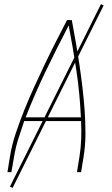

<svg xmlns="http://www.w3.org/2000/svg" viewBox="-20 -832 540 928"><path d="M16 0 28 -74Q37 -131 56 -187.5Q75 -244 97 -299Q119 -354 144 -409Q169 -464 195 -518.5Q221 -573 248.5 -627Q276 -681 304 -735H327Q337 -681 346.5 -627Q356 -573 364 -518.5Q372 -464 378.5 -409.5Q385 -355 389 -299Q393 -243 393 -186.5Q393 -130 384 -74L372 0H352L364 -74Q371 -117 372.5 -160.5Q374 -204 372 -247H97Q82 -204 68.5 -161Q55 -118 48 -74L35 0ZM371 -265Q366 -378 349.5 -489Q333 -600 312 -709Q255 -600 201.5 -489Q148 -378 104 -265ZM41 76 28 70 468 -812 481 -806Z"/></svg>

Font: Iosevka Curly Thin Oblique
Style: Regular
Weight: 100
Italic angle: -9°
Monospace: yes
Designer: Belleve Invis
Foundry: Belleve Invis
Version: Version 11.1.0; ttfautohint (v1.8.3)